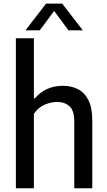

<svg xmlns="http://www.w3.org/2000/svg" viewBox="-20 -1014 578 1034"><path d="M65.5 0V-808H162.5V-484.5H168Q225.5 -552 319 -552Q363.5 -552 399.2 -534Q435 -516 456 -475Q477 -434 477 -364V0H380V-358.5Q380 -419 354.2 -442Q328.5 -465 286.5 -465Q256 -465 221 -450.5Q186 -436 162.5 -401V0ZM117 -850.5 228 -994.5H315L426 -850.5H349L271.5 -955L194 -850.5Z"/></svg>

Font: Encode Sans Semi Condensed Medium
Style: Regular
Weight: 500
Width: 4
Designer: Multiple Designers
Foundry: Impallari Type
Version: Version 3.000; ttfautohint (v1.8.3) -l 8 -r 50 -G 200 -x 14 